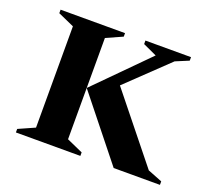

<svg xmlns="http://www.w3.org/2000/svg" viewBox="-100 -692 917 823"><g transform="rotate(20 359.0 -280.0)"><path d="M45 0V-16L119 -49V-511L45 -544V-560H339V-544L265 -511V-49L339 -16V0ZM491 0 265 -283 495 -515 432 -544V-560H640V-544L580 -519L395 -342L636 -42L702 -16V0Z"/></g></svg>

Font: Spectral SC
Style: Bold
Weight: 700
Designer: Jean-Baptiste Levee
Foundry: Production Type
Version: Version 2.001